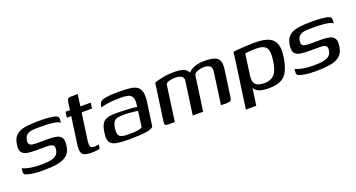

<svg xmlns="http://www.w3.org/2000/svg" viewBox="-42 -1014 3019 1630"><g transform="rotate(-20 1467.5 -199.0)"><path d="M180 4Q161 4 135 3Q109 2 83.5 -1.5Q58 -5 38 -12Q25 -15 18 -20Q11 -25 9.5 -37.5Q8 -50 12 -76Q35 -65 65.5 -58.5Q96 -52 126 -50Q156 -48 178 -48Q205 -48 232 -50Q259 -52 282.5 -59Q306 -66 321 -81Q336 -96 340 -122Q346 -157 329 -167Q312 -177 280 -177H175Q136 -177 103 -182Q70 -187 53 -208Q36 -229 43 -279Q50 -334 81 -361Q112 -388 162.5 -396Q213 -404 281 -404Q305 -404 338.5 -403Q372 -402 400 -397Q423 -395 437 -389.5Q451 -384 456.5 -374.5Q462 -365 459 -346L456 -323Q449 -334 428 -339.5Q407 -345 378 -348Q349 -351 317.5 -351.5Q286 -352 259 -352Q229 -352 202.5 -348.5Q176 -345 158 -331Q140 -317 135 -285Q131 -260 139.5 -249Q148 -238 166 -235Q184 -232 207 -232H317Q356 -232 385.5 -225Q415 -218 429 -195Q443 -172 435 -123Q427 -67 392.5 -40Q358 -13 303.5 -4.5Q249 4 180 4Z M614 3Q574 3 553 -6Q532 -15 525.5 -38Q519 -61 524 -100L559 -348H519L526 -399H566L575 -465Q578 -483 582 -491.5Q586 -500 594 -502.5Q602 -505 617 -505H675Q675 -503 674 -496.5Q673 -490 671 -478L660 -399H754L747 -348H653L619 -109Q614 -70 620 -53.5Q626 -37 655 -37Q665 -37 678 -39Q691 -41 696 -43L691 -4Q685 -3 664 0Q643 3 614 3Z M955 6Q893 6 855 0.5Q817 -5 798 -19Q779 -33 774.5 -57Q770 -81 775 -117Q782 -168 797.5 -194.5Q813 -221 842.5 -231Q872 -241 920 -241Q946 -241 976 -240Q1006 -239 1034.5 -237.5Q1063 -236 1084 -234Q1105 -232 1112 -229Q1119 -271 1115 -295Q1111 -319 1097.5 -331Q1084 -343 1061 -347Q1038 -351 1008 -351Q974 -351 939.5 -349Q905 -347 875.5 -342Q846 -337 825 -329L828 -348Q832 -371 845.5 -381Q859 -391 877 -394Q898 -399 937.5 -402Q977 -405 1021 -404Q1077 -404 1115.5 -398.5Q1154 -393 1176 -376Q1198 -359 1205 -325Q1212 -291 1204 -234L1175 -30Q1164 -11 1110.5 -2.5Q1057 6 955 6ZM960 -36Q1020 -36 1050.5 -41Q1081 -46 1089 -57L1107 -195Q1098 -198 1076 -200.5Q1054 -203 1029 -205Q1004 -207 987 -207Q950 -207 926 -202Q902 -197 890 -179Q878 -161 872 -123Q868 -92 872.5 -73Q877 -54 897 -45Q917 -36 960 -36Z M1311 0Q1289 0 1282.5 -7Q1276 -14 1279 -37L1326 -371Q1338 -376 1357 -381Q1376 -386 1400 -391Q1424 -396 1452 -398.5Q1480 -401 1511 -401Q1546 -401 1571.5 -395.5Q1597 -390 1614 -375.5Q1631 -361 1639 -334L1623 -335Q1634 -354 1652 -367.5Q1670 -381 1691.5 -388.5Q1713 -396 1735 -399Q1757 -402 1777 -402Q1837 -402 1870 -390.5Q1903 -379 1913.5 -352Q1924 -325 1918 -278L1884 -34Q1882 -20 1877.5 -12.5Q1873 -5 1865 -2.5Q1857 0 1843 0H1785Q1795 -70 1805 -140Q1815 -210 1824 -281Q1831 -324 1813.5 -339Q1796 -354 1757 -354Q1739 -354 1719 -349Q1699 -344 1684.5 -335Q1670 -326 1668 -314L1624 0H1530L1572 -302Q1575 -326 1555 -339.5Q1535 -353 1500 -353Q1479 -353 1460.5 -349.5Q1442 -346 1429 -340Q1416 -334 1413 -324L1368 0Z M1971 107 2031 -318Q2035 -344 2037 -364Q2039 -384 2039 -390Q2048 -392 2070 -394Q2092 -396 2122 -397.5Q2152 -399 2182 -400.5Q2212 -402 2237 -402Q2319 -402 2364 -380.5Q2409 -359 2422.5 -312.5Q2436 -266 2423 -190Q2411 -120 2388 -77Q2365 -34 2324 -15Q2283 4 2216 4Q2176 4 2145.5 -4Q2115 -12 2097.5 -31.5Q2080 -51 2078 -84L2094 -94L2065 107ZM2200 -50Q2254 -50 2286 -83Q2318 -116 2330 -202Q2343 -287 2320.5 -318.5Q2298 -350 2231 -350Q2217 -350 2196.5 -349Q2176 -348 2157.5 -346.5Q2139 -345 2129 -343L2104 -161Q2097 -116 2106.5 -92Q2116 -68 2140 -59Q2164 -50 2200 -50Z M2645 4Q2626 4 2600 3Q2574 2 2548.5 -1.5Q2523 -5 2503 -12Q2490 -15 2483 -20Q2476 -25 2474.5 -37.5Q2473 -50 2477 -76Q2500 -65 2530.5 -58.5Q2561 -52 2591 -50Q2621 -48 2643 -48Q2670 -48 2697 -50Q2724 -52 2747.5 -59Q2771 -66 2786 -81Q2801 -96 2805 -122Q2811 -157 2794 -167Q2777 -177 2745 -177H2640Q2601 -177 2568 -182Q2535 -187 2518 -208Q2501 -229 2508 -279Q2515 -334 2546 -361Q2577 -388 2627.5 -396Q2678 -404 2746 -404Q2770 -404 2803.5 -403Q2837 -402 2865 -397Q2888 -395 2902 -389.5Q2916 -384 2921.5 -374.5Q2927 -365 2924 -346L2921 -323Q2914 -334 2893 -339.5Q2872 -345 2843 -348Q2814 -351 2782.5 -351.5Q2751 -352 2724 -352Q2694 -352 2667.5 -348.5Q2641 -345 2623 -331Q2605 -317 2600 -285Q2596 -260 2604.5 -249Q2613 -238 2631 -235Q2649 -232 2672 -232H2782Q2821 -232 2850.5 -225Q2880 -218 2894 -195Q2908 -172 2900 -123Q2892 -67 2857.5 -40Q2823 -13 2768.5 -4.5Q2714 4 2645 4Z"/></g></svg>

Font: Genos Medium
Style: Italic
Weight: 500
Italic angle: -8°
Designer: Robert E. Leuschke
Foundry: Robert E. Leuschke
Version: Version 1.010